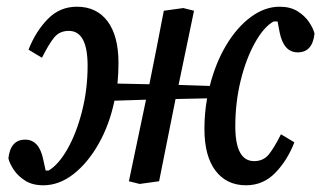

<svg xmlns="http://www.w3.org/2000/svg" viewBox="-20 -540 957 572"><path d="M713 12Q655 12 622 -31.5Q589 -75 589 -156Q589 -179 591 -202Q593 -225 597 -247L503 -245L498 -220Q487 -165 476 -110Q465 -55 454 0L396 8L364 0L415 -243L321 -240Q306 -168 273.5 -111Q241 -54 198.5 -21Q156 12 109 12Q77 12 55.5 -1.5Q34 -15 21.5 -33.5Q9 -52 5 -68Q11 -124 55 -124Q97 -124 109 -64L116 -32H125Q155 -50 181.5 -97Q208 -144 224.5 -209Q241 -274 241 -344Q241 -448 185 -448Q158 -448 142 -429Q126 -410 105 -368L65 -392Q86 -446 122 -483Q158 -520 209 -520Q268 -520 300.5 -476.5Q333 -433 333 -352Q333 -321 330 -291L425 -289Q437 -348 447.5 -402Q458 -456 468 -508L526 -516L558 -508L512 -287L605 -284Q622 -352 654 -405.5Q686 -459 727.5 -489.5Q769 -520 813 -520Q845 -520 866.5 -506.5Q888 -493 900.5 -474.5Q913 -456 917 -440Q911 -384 867 -384Q825 -384 813 -444L807 -476H795Q766 -460 739.5 -412.5Q713 -365 697 -300Q681 -235 681 -164Q681 -60 737 -60Q764 -60 780 -79Q796 -98 817 -140L857 -116Q836 -62 800 -25Q764 12 713 12Z"/></svg>

Font: Source Serif 4 Caption
Style: Italic
Weight: 400
Italic angle: -12°
Designer: Frank Grießhammer
Foundry: Adobe Systems Incorporated
Version: Version 4.004;hotconv 1.0.117;makeotfexe 2.5.65602